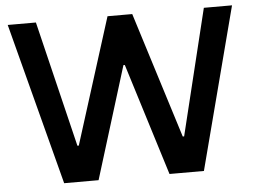

<svg xmlns="http://www.w3.org/2000/svg" viewBox="-50 -764 1096 828"><g transform="rotate(-5 497.5 -349.5)"><path d="M12 -700H134L266 -155H272L444 -700H551L722 -155H728L861 -700H983L800 1H651L500 -484H494L344 1H195Z"/></g></svg>

Font: Lopes Sans SemiBold
Style: Regular
Weight: 600
Designer: Gabriel Lam, Diego Maldonado
Foundry: TypeRant, Foresti Design
Version: Version 4.000